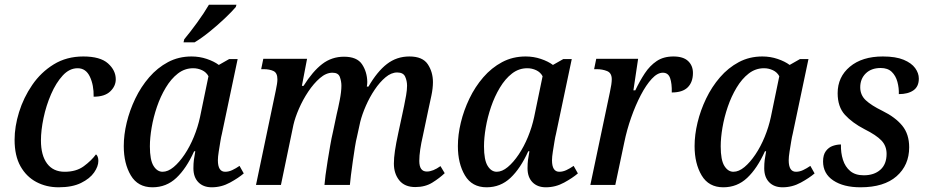

<svg xmlns="http://www.w3.org/2000/svg" viewBox="-20 -786 3943 816"><path d="M229 10Q177 10 134.5 -12.5Q92 -35 67 -79.5Q42 -124 42 -192Q42 -248 61 -309.5Q80 -371 117 -425Q154 -479 208.5 -512.5Q263 -546 334 -546Q406 -546 439 -516.5Q472 -487 472 -449Q472 -420 448.5 -397.5Q425 -375 378 -375Q379 -424 362 -460Q345 -496 310 -496Q275 -496 246.5 -465Q218 -434 197 -385.5Q176 -337 165 -284.5Q154 -232 154 -189Q154 -126 180 -91Q206 -56 255 -56Q304 -56 336 -79.5Q368 -103 388 -130Q398 -122 398 -102Q398 -79 380 -53Q362 -27 324.5 -8.5Q287 10 229 10Z M628 10Q566 10 536 -40.5Q506 -91 506 -165Q506 -213 518.5 -265Q531 -317 555 -367Q579 -417 614 -457.5Q649 -498 694 -522Q739 -546 794 -546Q828 -546 859 -535.5Q890 -525 910 -510L954 -535H990L923 -217Q920 -206 916.5 -184.5Q913 -163 909.5 -141Q906 -119 906 -105Q906 -56 937 -56Q952 -56 967 -63Q982 -70 998 -81L1016 -49Q994 -30 957.5 -10Q921 10 880 10Q844 10 823 -11.5Q802 -33 802 -71Q802 -91 804 -106.5Q806 -122 810 -143H805Q772 -70 729.5 -30Q687 10 628 10ZM671 -56Q694 -56 718 -76Q742 -96 764.5 -129.5Q787 -163 804 -204.5Q821 -246 830 -288L866 -462Q857 -479 839 -487.5Q821 -496 801 -496Q765 -496 736 -473.5Q707 -451 684.5 -413.5Q662 -376 647 -332Q632 -288 624.5 -244Q617 -200 617 -164Q617 -106 632.5 -81Q648 -56 671 -56ZM760 -606 763 -619Q788 -649 817.5 -689.5Q847 -730 868 -766H985L982 -756Q966 -737 936 -708.5Q906 -680 871.5 -652Q837 -624 807 -606Z M1745 9Q1700 9 1677 -19.5Q1654 -48 1654 -91Q1654 -114 1658.5 -145Q1663 -176 1673 -222L1690 -301Q1693 -315 1697.5 -336.5Q1702 -358 1706 -381Q1710 -404 1710 -422Q1710 -442 1702 -460Q1694 -478 1668 -478Q1643 -478 1618.5 -457.5Q1594 -437 1572.5 -405Q1551 -373 1535 -336.5Q1519 -300 1511 -268L1497 -204Q1493 -189 1488.5 -161Q1484 -133 1479.5 -101Q1475 -69 1471.5 -41.5Q1468 -14 1467 0H1359Q1360 -15 1363.5 -42Q1367 -69 1372.5 -102.5Q1378 -136 1383.5 -168Q1389 -200 1395 -225L1411 -301Q1417 -325 1424 -361Q1431 -397 1431 -422Q1431 -440 1424.5 -458.5Q1418 -477 1393 -477Q1366 -477 1339.5 -454Q1313 -431 1290 -396.5Q1267 -362 1250.5 -324Q1234 -286 1227 -255L1174 0H1068L1152 -401Q1159 -433 1159 -449Q1159 -476 1142.5 -484Q1126 -492 1100 -492H1090L1099 -536H1285L1263 -421H1270Q1309 -483 1349.5 -514Q1390 -545 1442 -545Q1497 -545 1518.5 -513Q1540 -481 1541 -438Q1541 -429 1539 -418H1546Q1583 -482 1624.5 -514Q1666 -546 1720 -546Q1776 -546 1798 -513Q1820 -480 1820 -437Q1820 -411 1813.5 -380Q1807 -349 1801 -322L1777 -208Q1770 -178 1766 -151Q1762 -124 1762 -102Q1762 -57 1794 -57Q1820 -57 1852 -80L1870 -50Q1848 -29 1817.5 -10Q1787 9 1745 9Z M2048 10Q1986 10 1956 -40.5Q1926 -91 1926 -165Q1926 -213 1938.5 -265Q1951 -317 1975 -367Q1999 -417 2034 -457.5Q2069 -498 2114 -522Q2159 -546 2214 -546Q2248 -546 2279 -535.5Q2310 -525 2330 -510L2374 -535H2410L2343 -217Q2340 -206 2336.5 -184.5Q2333 -163 2329.5 -141Q2326 -119 2326 -105Q2326 -56 2357 -56Q2372 -56 2387 -63Q2402 -70 2418 -81L2436 -49Q2414 -30 2377.5 -10Q2341 10 2300 10Q2264 10 2243 -11.5Q2222 -33 2222 -71Q2222 -91 2224 -106.5Q2226 -122 2230 -143H2225Q2192 -70 2149.5 -30Q2107 10 2048 10ZM2091 -56Q2114 -56 2138 -76Q2162 -96 2184.5 -129.5Q2207 -163 2224 -204.5Q2241 -246 2250 -288L2286 -462Q2277 -479 2259 -487.5Q2241 -496 2221 -496Q2185 -496 2156 -473.5Q2127 -451 2104.5 -413.5Q2082 -376 2067 -332Q2052 -288 2044.5 -244Q2037 -200 2037 -164Q2037 -106 2052.5 -81Q2068 -56 2091 -56Z M2572 -394Q2580 -430 2580 -449Q2580 -476 2560 -484Q2540 -492 2516 -492H2505L2514 -536H2692L2672 -402H2680Q2699 -442 2720.5 -474.5Q2742 -507 2771 -526.5Q2800 -546 2842 -546Q2884 -546 2904.5 -526.5Q2925 -507 2925 -476Q2925 -437 2903 -415Q2881 -393 2835 -393Q2836 -431 2828 -454Q2820 -477 2797 -477Q2774 -477 2750 -451Q2726 -425 2703.5 -382Q2681 -339 2662.5 -286.5Q2644 -234 2633 -180L2595 0H2489Z M3054 10Q2992 10 2962 -40.5Q2932 -91 2932 -165Q2932 -213 2944.5 -265Q2957 -317 2981 -367Q3005 -417 3040 -457.5Q3075 -498 3120 -522Q3165 -546 3220 -546Q3254 -546 3285 -535.5Q3316 -525 3336 -510L3380 -535H3416L3349 -217Q3346 -206 3342.5 -184.5Q3339 -163 3335.5 -141Q3332 -119 3332 -105Q3332 -56 3363 -56Q3378 -56 3393 -63Q3408 -70 3424 -81L3442 -49Q3420 -30 3383.5 -10Q3347 10 3306 10Q3270 10 3249 -11.5Q3228 -33 3228 -71Q3228 -91 3230 -106.5Q3232 -122 3236 -143H3231Q3198 -70 3155.5 -30Q3113 10 3054 10ZM3097 -56Q3120 -56 3144 -76Q3168 -96 3190.5 -129.5Q3213 -163 3230 -204.5Q3247 -246 3256 -288L3292 -462Q3283 -479 3265 -487.5Q3247 -496 3227 -496Q3191 -496 3162 -473.5Q3133 -451 3110.5 -413.5Q3088 -376 3073 -332Q3058 -288 3050.5 -244Q3043 -200 3043 -164Q3043 -106 3058.5 -81Q3074 -56 3097 -56Z M3637 10Q3565 10 3521.5 -19Q3478 -48 3478 -100Q3478 -128 3490 -144Q3502 -160 3519.5 -166Q3537 -172 3554 -172Q3553 -137 3562.5 -107Q3572 -77 3593.5 -59Q3615 -41 3651 -41Q3695 -41 3721.5 -64.5Q3748 -88 3748 -132Q3748 -166 3726 -189Q3704 -212 3654 -237Q3602 -264 3571 -298Q3540 -332 3540 -390Q3540 -459 3592 -502.5Q3644 -546 3732 -546Q3787 -546 3820.5 -532Q3854 -518 3869.5 -496.5Q3885 -475 3885 -452Q3885 -418 3862 -402Q3839 -386 3800 -386Q3801 -412 3794 -438Q3787 -464 3770 -480.5Q3753 -497 3723 -497Q3683 -497 3659.5 -474Q3636 -451 3636 -415Q3636 -382 3659.5 -360Q3683 -338 3730 -315Q3785 -288 3814.5 -252Q3844 -216 3844 -160Q3844 -84 3790.5 -37Q3737 10 3637 10Z"/></svg>

Font: Noto Serif SemiCondensed Medium
Style: Italic
Weight: 500
Width: 4
Italic angle: -12°
Designer: Monotype Design Team
Foundry: Monotype Imaging Inc.
Version: Version 2.013